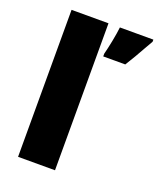

<svg xmlns="http://www.w3.org/2000/svg" viewBox="-141 -846 771 933"><g transform="rotate(20 244.5 -380.0)"><path d="M257 0H66V-760H257ZM489 -749Q475 -725 462 -702Q449 -679 435 -654.5Q421 -630 402 -600H288V-614Q292 -629 296 -647.5Q300 -666 304 -685.5Q308 -705 311 -724.5Q314 -744 316 -760H489Z"/></g></svg>

Font: Noto Sans Armenian Black
Style: Regular
Weight: 900
Version: Version 2.007